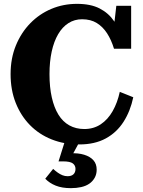

<svg xmlns="http://www.w3.org/2000/svg" viewBox="-20 -740 740 997"><path d="M406 -640Q367 -640 335.5 -620Q304 -600 282 -562.5Q260 -525 248.5 -472.5Q237 -420 237 -355Q237 -287 249 -234Q261 -181 283.5 -144.5Q306 -108 340 -89Q374 -70 418 -70Q466 -70 503 -94.5Q540 -119 565 -163Q590 -207 602 -263L672 -235Q657 -163 621.5 -107.5Q586 -52 529 -21Q472 10 392 10Q314 10 248.5 -16Q183 -42 135.5 -90.5Q88 -139 61.5 -206Q35 -273 35 -355Q35 -437 62.5 -504Q90 -571 137.5 -619.5Q185 -668 247 -694Q309 -720 380 -720Q451 -720 497.5 -696Q544 -672 572.5 -630Q601 -588 617 -534L565 -544L584 -710H661V-487H572Q558 -533 536 -567Q514 -601 482.5 -620.5Q451 -640 406 -640ZM393 -4 354 68 345 56Q386 54 417 63.5Q448 73 465 92Q482 111 482 141Q482 165 471.5 183.5Q461 202 443.5 214Q426 226 401.5 231.5Q377 237 348 237Q302 237 269.5 224Q237 211 215 188L256 137Q268 148 280 156.5Q292 165 304.5 170Q317 175 331 175Q351 175 361.5 165Q372 155 372 137Q372 119 358 108.5Q344 98 307 98H284L316 -4Z"/></svg>

Font: Roboto Serif 36pt
Style: Bold
Weight: 700
Version: Version 1.008